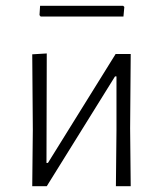

<svg xmlns="http://www.w3.org/2000/svg" viewBox="-20 -641 561 661"><path d="M93 -195 91 -454 141 -457 140 -80H145L378 -455H430L428 -199L430 0H379L381 -192V-378H376L141 0H91ZM408 -617 405 -584H120L116 -589L118 -621H404Z"/></svg>

Font: Luna Sans Light
Style: Regular
Weight: 300
Designer: Juan Pablo del Peral
Foundry: Huerta Tipografica
Version: Version 2.001; ttfautohint (v1.5)